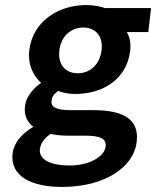

<svg xmlns="http://www.w3.org/2000/svg" viewBox="-20 -523 618 760"><path d="M180 7C199 11 221 14 248 14H317C376 14 402 25 398 58C393 95 338 132 256 132C175 132 133 106 138 67C141 46 152 27 180 7ZM226 217C393 217 509 140 521 39C532 -50 470 -87 349 -87H259C197 -87 181 -102 184 -124C186 -142 194 -151 210 -163C230 -155 256 -151 278 -151C388 -151 481 -210 495 -320C499 -350 494 -376 482 -396H567L578 -491H395C376 -498 350 -503 321 -503C212 -503 110 -439 96 -325C89 -268 112 -222 143 -195C114 -175 84 -143 79 -104C74 -65 89 -38 112 -21C66 6 35 42 30 84C19 175 105 217 226 217ZM215 -324C222 -382 263 -414 310 -414C357 -414 389 -381 382 -324C375 -265 334 -233 288 -233C241 -233 208 -265 215 -324Z"/></svg>

Font: Falling Sky
Style: MedObl
Weight: 500
Designer: Paul D. Hunt
Foundry: Adobe Systems Incorporated
Version: Version 1.02